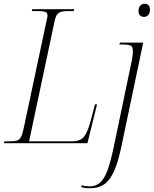

<svg xmlns="http://www.w3.org/2000/svg" viewBox="-34 -763 819 1023"><path d="M-14 0 -10 -10H17Q42 -10 56 -14Q70 -18 78 -33.5Q86 -49 93 -83L215 -657Q219 -671 219 -679Q219 -697 205 -700.5Q191 -704 168 -704H135L138 -714H361L359 -704H326Q293 -704 278.5 -694Q264 -684 257 -651L121 -10H349Q394 -10 413.5 -34.5Q433 -59 449 -119L472 -207H483L432 0ZM733 -673Q721 -673 712.5 -680.5Q704 -688 704 -703Q704 -722 713 -732.5Q722 -743 736 -743Q749 -743 757 -735.5Q765 -728 765 -713Q765 -691 755 -682Q745 -673 733 -673ZM448 240Q432 240 420 238.5Q408 237 399 234L401 224Q421 230 444 230Q477 230 499.5 210Q522 190 538.5 145Q555 100 571 25L669 -444Q671 -455 672.5 -466.5Q674 -478 674 -490Q674 -513 663 -519.5Q652 -526 619 -526H602L605 -536H729L614 12Q596 100 573.5 149.5Q551 199 520.5 219.5Q490 240 448 240Z"/></svg>

Font: Noto Serif Display SemiCondensed ExtraLight
Style: Italic
Weight: 200
Width: 4
Italic angle: -12°
Designer: Monotype Design Team
Foundry: Monotype Imaging Inc.
Version: Version 2.009